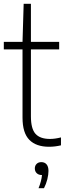

<svg xmlns="http://www.w3.org/2000/svg" viewBox="-20 -760 342 1006"><path d="M299.5 -40V1.5Q268 9 237 9Q169.5 9 133.8 -27.2Q98 -63.5 98 -143.5V-501H0V-540.5H98L104 -740H142V-540.5H290V-501H142V-150.5Q142 -85.5 166 -58.8Q190 -32 242 -32Q267.5 -32 299.5 -40ZM234 135.5Q234 155 228 179.2Q222 203.5 210.5 226H182Q197.5 188 200 157H198.5Q182.5 157 172.5 147.5Q162.5 138 162.5 122.5Q162.5 108 171.8 98.8Q181 89.5 196.5 89.5Q214 89.5 224 101.2Q234 113 234 135.5Z"/></svg>

Font: Encode Sans Condensed ExLight
Style: Regular
Weight: 275
Width: 3
Designer: Multiple Designers
Foundry: Impallari Type
Version: Version 2.000